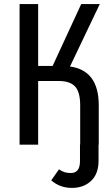

<svg xmlns="http://www.w3.org/2000/svg" viewBox="-20 -709 537 941"><path d="M464 -193V0H463V79Q463 143 426.5 177.5Q390 212 332 212Q274 212 231 175L269 121Q284 131 297 135Q310 139 327 139Q372 139 372 81V-1H373V-192Q373 -258 348 -285Q323 -312 268 -312H167V0H76V-689H167V-386H238L378 -689H469L323 -383Q464 -364 464 -193Z"/></svg>

Font: Fira Sans Extra Condensed
Style: Regular
Weight: 400
Width: 1
Designer: Carrois Corporate & Edenspiekermann AG
Foundry: Carrois Corporate GbR & Edenspiekermann AG
Version: Version 4.203